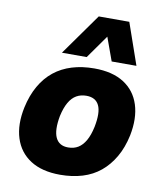

<svg xmlns="http://www.w3.org/2000/svg" viewBox="-86 -835 780 916"><g transform="rotate(10 304.0 -377.0)"><path d="M267 11Q179 11 123 -25Q67 -61 46.5 -126Q26 -191 44 -276Q57 -336 83 -381.5Q109 -427 146.5 -457Q184 -487 233 -502Q282 -517 341 -517Q429 -517 484.5 -481.5Q540 -446 560.5 -381.5Q581 -317 564 -232Q551 -171 524.5 -125.5Q498 -80 461 -49.5Q424 -19 375 -4Q326 11 267 11ZM282 -124Q310 -124 330.5 -136.5Q351 -149 366 -175Q381 -201 390 -243Q404 -314 387.5 -348Q371 -382 326 -382Q299 -382 278 -370Q257 -358 242 -332Q227 -306 218 -265Q205 -195 221.5 -159.5Q238 -124 282 -124ZM175 -564 318 -765H466L536 -564H416L375 -677L295 -564Z"/></g></svg>

Font: Nunito Sans 7pt SemiCondensed Black
Style: Italic
Weight: 900
Width: 4
Italic angle: -9°
Designer: Vernon Adams
Foundry: Vernon Adams
Version: Version 3.101;gftools[0.9.27]